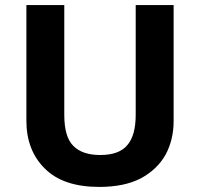

<svg xmlns="http://www.w3.org/2000/svg" viewBox="-20 -734 796 764"><path d="M670.9 -252Q670.9 -178.2 638.7 -118.2Q605.5 -59.6 540.5 -24.4Q474.6 9.8 375 9.8Q231.9 9.8 159.2 -62.5Q85 -134.8 85 -253.9V-713.9H235.8V-276.9Q235.8 -188.5 272 -153.3Q307.6 -117.2 378.9 -117.2Q453.6 -117.2 486.3 -156.2Q520 -194.3 520 -277.8V-713.9H670.9Z"/></svg>

Font: Droid Sans Thai
Style: Bold
Weight: 700
Designer: Steve Matteson
Foundry: Ascender Corporation
Version: Version 1.00